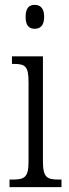

<svg xmlns="http://www.w3.org/2000/svg" viewBox="-20 -767 281 787"><path d="M122 -649C144 -649 161 -661 161 -698C161 -735 144 -747 122 -747C100 -747 85 -735 85 -698C85 -661 100 -649 122 -649ZM19 0H232V-31H221C172 -31 156 -40 156 -106V-536H29V-505H37C84 -505 97 -495 97 -430V-104C97 -40 80 -31 32 -31H19Z"/></svg>

Font: Noto Serif Armenian ExtraCondensed Light
Style: Regular
Weight: 300
Width: 2
Designer: Monotype Design Team
Foundry: Monotype Imaging Inc.
Version: Version 2.008